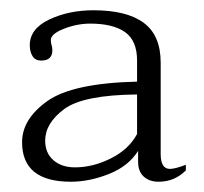

<svg xmlns="http://www.w3.org/2000/svg" viewBox="-20 -729 397 374"><path d="M23 -452Q23 -497 72 -532Q121 -567 247 -570V-611Q247 -650 223.5 -666.5Q200 -683 156 -683Q130 -683 104.5 -673Q79 -663 79 -651Q79 -646 80.5 -641Q82 -636 82 -631Q82 -611 60 -611Q49 -611 43.5 -619.5Q38 -628 38 -641Q38 -673 76 -691Q114 -709 162 -709Q227 -709 260 -684.5Q293 -660 293 -607V-429Q293 -400 311 -400Q321 -400 342 -408V-397Q320 -375 289 -375Q271 -375 260 -385Q249 -395 249 -414V-435Q230 -405 192 -390Q154 -375 118 -375Q23 -375 23 -452ZM247 -468V-545Q142 -544 105 -516.5Q68 -489 68 -455Q68 -431 84 -417Q100 -403 126 -403Q161 -403 196 -420.5Q231 -438 247 -468Z"/></svg>

Font: Taviraj ExtraLight
Style: Regular
Weight: 275
Designer: Katatrad Team
Foundry: CadsonDemak
Version: Version 1.001